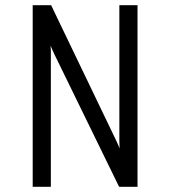

<svg xmlns="http://www.w3.org/2000/svg" viewBox="-20 -720 656 740"><path d="M106 0V-700H177L427 -180Q430 -174 434 -164.8Q438 -155.5 441 -148Q440.5 -162.5 440.2 -168.5Q440 -174.5 440 -181V-700H510V0H439L190 -510Q186.5 -517.5 182.2 -527Q178 -536.5 175 -544Q176 -532 176 -525Q176 -518 176 -511V0Z"/></svg>

Font: Overpass Mono Light Light
Style: Regular
Weight: 300
Monospace: yes
Version: Version 4.000